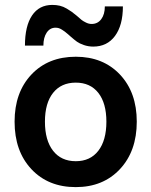

<svg xmlns="http://www.w3.org/2000/svg" viewBox="-20 -745 613 778"><path d="M191.9 -725.1Q208.5 -725.1 222.7 -721.7Q236.8 -718.3 250.7 -710Q264.6 -701.7 270.5 -697.3Q276.4 -692.9 291 -681.2Q304.2 -669.4 310.5 -664.3Q316.9 -659.2 328.4 -653.6Q339.8 -647.9 351.1 -647.9Q376 -647.9 390.4 -667.5Q404.8 -687 404.8 -719.2H478Q478 -642.6 446 -599.4Q414.1 -556.2 357.9 -556.2Q337.9 -556.2 319.8 -562.5Q301.8 -568.8 292 -575.9Q282.2 -583 268.1 -595.2Q264.2 -598.6 255.9 -606Q247.6 -613.3 242.9 -616.7Q238.3 -620.1 231.4 -624.5Q224.6 -628.9 218.3 -630.9Q211.9 -632.8 205.1 -632.8Q182.6 -632.8 169.2 -612.8Q155.8 -592.8 155.8 -560.1H81.1Q81.1 -639.6 109.9 -682.4Q138.7 -725.1 191.9 -725.1ZM39.1 -252Q39.1 -370.6 107.2 -442.9Q175.3 -515.1 287.1 -515.1Q397.9 -515.1 466.1 -442.9Q534.2 -370.6 534.2 -252Q534.2 -132.8 466.1 -59.8Q397.9 13.2 287.1 13.2Q175.3 13.2 107.2 -59.6Q39.1 -132.3 39.1 -252ZM411.1 -252Q411.1 -327.1 378.4 -368.7Q345.7 -410.2 287.1 -410.2Q228 -410.2 195.1 -368.7Q162.1 -327.1 162.1 -252Q162.1 -176.3 195.1 -134Q228 -91.8 287.1 -91.8Q345.7 -91.8 378.4 -134Q411.1 -176.3 411.1 -252Z"/></svg>

Font: Overused Grotesk SemiBold
Style: Regular
Weight: 600
Version: Version 0.002